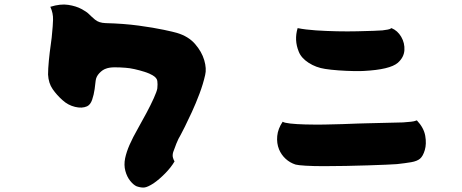

<svg xmlns="http://www.w3.org/2000/svg" viewBox="-20 -791 2040 847"><path d="M370 -731Q382 -719 399 -704.5Q416 -690 446 -689Q526 -687 592 -678Q658 -669 702.5 -659.5Q747 -650 760 -646Q811 -631 840.5 -597Q870 -563 881 -525.5Q892 -488 885 -460Q876 -420 860 -377.5Q844 -335 826.5 -297Q809 -259 795.5 -232Q782 -205 777 -196Q767 -180 758 -157.5Q749 -135 744 -120Q740 -106 743 -95.5Q746 -85 750 -79Q735 -53 708.5 -26Q682 1 657 18Q632 34 618 36Q604 38 583 31Q569 25 554.5 7Q540 -11 533 -37Q526 -63 532 -93Q538 -121 551.5 -152Q565 -183 590 -227Q607 -257 626 -292.5Q645 -328 658.5 -358Q672 -388 674 -401Q676 -420 674 -434Q672 -448 653 -459Q640 -467 618 -474Q596 -481 573.5 -486Q551 -491 534 -492Q510 -494 486 -494Q462 -494 447 -488Q432 -483 418 -468Q404 -453 402 -435Q401 -423 397.5 -398Q394 -373 386.5 -351Q379 -329 364 -322Q342 -312 311 -319.5Q280 -327 256 -349Q231 -371 212.5 -397.5Q194 -424 192 -462Q192 -487 195.5 -523.5Q199 -560 204 -594.5Q209 -629 210 -647Q213 -674 214 -703.5Q215 -733 202 -761Q247 -775 281.5 -769.5Q316 -764 339 -751.5Q362 -739 370 -731Z M1414 -487Q1374 -493 1341.5 -514Q1309 -535 1298 -563Q1277 -614 1293 -667Q1328 -660 1373.5 -657Q1419 -654 1466.5 -653Q1514 -652 1556 -653Q1598 -654 1628 -655Q1658 -656 1667 -657Q1681 -659 1690.5 -660.5Q1700 -662 1707 -667Q1734 -656 1750 -628.5Q1766 -601 1764 -569.5Q1762 -538 1735 -514Q1700 -484 1585 -478Q1572 -477 1540.5 -477.5Q1509 -478 1474 -480.5Q1439 -483 1414 -487ZM1819 -260Q1850 -227 1856 -191.5Q1862 -156 1854 -129Q1846 -102 1833 -91Q1820 -80 1794 -75.5Q1768 -71 1731 -67Q1719 -66 1684.5 -64.5Q1650 -63 1603.5 -61.5Q1557 -60 1506 -59Q1455 -58 1408.5 -58Q1362 -58 1328.5 -60Q1295 -62 1284 -65Q1259 -73 1240 -90.5Q1221 -108 1211 -132Q1200 -159 1203 -191Q1206 -223 1227 -254Q1234 -249 1261 -246Q1288 -243 1327 -242Q1366 -241 1409 -241.5Q1452 -242 1491 -243.5Q1530 -245 1558 -246Q1586 -247 1594 -247L1758 -251Q1780 -253 1793 -254Q1806 -255 1819 -260Z"/></svg>

Font: Potta One
Style: Regular
Weight: 400
Designer: 108,108go
Foundry: Font Zone 108
Version: Version 1.000